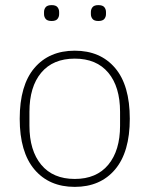

<svg xmlns="http://www.w3.org/2000/svg" viewBox="-20 -718 584 750"><path d="M272 12Q172 12 114.5 -56Q57 -124 57 -254Q57 -385 114.5 -452.5Q172 -520 272 -520Q372 -520 429.5 -452.5Q487 -385 487 -254Q487 -124 429.5 -56Q372 12 272 12ZM272 -19Q357 -19 403 -74.5Q449 -130 449 -227V-281Q449 -379 403 -434Q357 -489 272 -489Q187 -489 141 -434Q95 -379 95 -281V-227Q95 -130 141 -74.5Q187 -19 272 -19ZM182 -636Q165 -636 158.5 -644Q152 -652 152 -663V-671Q152 -682 158.5 -690Q165 -698 182 -698Q198 -698 204.5 -690Q211 -682 211 -671V-663Q211 -652 204.5 -644Q198 -636 182 -636ZM364 -636Q348 -636 341.5 -644Q335 -652 335 -663V-671Q335 -682 341.5 -690Q348 -698 364 -698Q381 -698 387.5 -690Q394 -682 394 -671V-663Q394 -652 387.5 -644Q381 -636 364 -636Z"/></svg>

Font: IBM Plex Sans Arabic ExtraLight
Style: Regular
Weight: 200
Designer: Mike Abbink, Paul van der Laan, Pieter van Rosmalen, Wael Morcos, Khajak Apelian
Foundry: Bold Monday
Version: Version 1.1